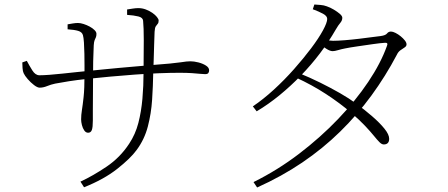

<svg xmlns="http://www.w3.org/2000/svg" viewBox="-20 -792 1990 852"><path d="M544 -726V-750Q557 -752 570 -754Q583 -756 594 -756Q611 -756 627 -750Q643 -744 656 -735Q669 -726 676.5 -716.5Q684 -707 684 -701Q684 -691 680 -686.5Q676 -682 671.5 -675.5Q667 -669 666 -651Q665 -628 664 -593.5Q663 -559 662 -525.5Q661 -492 660 -470Q659 -411 655 -349.5Q651 -288 636 -230.5Q621 -173 586 -126Q559 -89 500 -42.5Q441 4 353 39L337 14Q393 -12 453 -52.5Q513 -93 553 -154Q581 -196 594 -246.5Q607 -297 612 -354Q617 -411 617 -470Q618 -557 618 -613.5Q618 -670 615 -700Q614 -714 594 -719Q574 -724 544 -726ZM280 -684Q291 -686 303.5 -688Q316 -690 326 -690Q337 -690 351 -685.5Q365 -681 378 -674Q391 -667 399.5 -658.5Q408 -650 408 -642Q408 -632 405.5 -626.5Q403 -621 400 -614Q397 -607 396 -591Q396 -582 395 -563.5Q394 -545 393.5 -520Q393 -495 393 -465Q393 -422 392.5 -378.5Q392 -335 392 -302Q392 -269 392 -257Q392 -227 387.5 -215Q383 -203 371 -203Q361 -203 354 -213Q347 -223 343.5 -237Q340 -251 340 -262Q340 -282 343.5 -303.5Q347 -325 351 -361.5Q355 -398 355 -463Q355 -477 355 -501Q355 -525 354.5 -552.5Q354 -580 352.5 -603Q351 -626 348 -636Q344 -650 327 -655Q310 -660 280 -662ZM79 -515 99 -522Q110 -501 123.5 -479.5Q137 -458 155 -458Q172 -458 199.5 -460Q227 -462 258.5 -465.5Q290 -469 319.5 -472Q349 -475 369 -477Q399 -480 434 -483.5Q469 -487 506.5 -490.5Q544 -494 580.5 -497Q617 -500 650 -503Q703 -507 734 -510Q765 -513 781.5 -515.5Q798 -518 807 -519Q816 -520 825 -520Q841 -520 860.5 -515Q880 -510 894 -501Q908 -492 908 -480Q908 -473 904.5 -468Q901 -463 890 -463Q881 -463 867 -464.5Q853 -466 831 -467.5Q809 -469 776 -469Q736 -469 685 -467Q634 -465 578.5 -461Q523 -457 469 -452Q415 -447 368 -442Q321 -437 286 -431.5Q251 -426 225 -421Q206 -417 189 -410Q172 -403 156 -403Q146 -403 131 -414.5Q116 -426 103 -441Q90 -456 85 -467Q81 -475 80 -490.5Q79 -506 79 -515Z M1306 -468Q1355 -448 1401.5 -425Q1448 -402 1489 -378.5Q1530 -355 1561 -332Q1598 -305 1631.5 -276Q1665 -247 1686 -221Q1707 -195 1707 -176Q1707 -164 1701 -157.5Q1695 -151 1683 -151Q1674 -151 1664 -161Q1654 -171 1639 -189.5Q1624 -208 1600 -233.5Q1576 -259 1539 -291Q1489 -334 1427 -374.5Q1365 -415 1293 -448ZM1102 -320Q1148 -351 1195 -394Q1242 -437 1284.5 -485Q1327 -533 1360.5 -577.5Q1394 -622 1413 -657Q1432 -692 1432 -708Q1432 -721 1413.5 -731Q1395 -741 1368 -751L1375 -772Q1388 -771 1402.5 -770Q1417 -769 1430 -764Q1445 -759 1461 -749.5Q1477 -740 1488 -730.5Q1499 -721 1499 -713Q1499 -701 1490 -690.5Q1481 -680 1470 -661Q1439 -607 1400 -555.5Q1361 -504 1315.5 -457Q1270 -410 1220.5 -369.5Q1171 -329 1119 -298ZM1105 16Q1212 -37 1307 -109.5Q1402 -182 1480 -263.5Q1558 -345 1614 -428.5Q1670 -512 1697 -588Q1704 -604 1687 -602Q1668 -601 1633.5 -596Q1599 -591 1564.5 -586Q1530 -581 1511 -577Q1495 -574 1480 -569.5Q1465 -565 1456 -565Q1445 -565 1429 -575Q1413 -585 1397 -598L1411 -617Q1426 -614 1437.5 -612.5Q1449 -611 1458 -611Q1478 -611 1509.5 -613.5Q1541 -616 1574 -620Q1607 -624 1633 -627.5Q1659 -631 1669 -632Q1691 -635 1697.5 -643.5Q1704 -652 1715 -652Q1723 -652 1735 -646Q1747 -640 1758 -631Q1769 -622 1776.5 -612.5Q1784 -603 1784 -595Q1784 -587 1775.5 -581.5Q1767 -576 1757 -569Q1747 -562 1741 -549Q1691 -454 1628.5 -368.5Q1566 -283 1489.5 -208Q1413 -133 1321.5 -71Q1230 -9 1121 40Z"/></svg>

Font: Early Summer Mincho VF
Style: Regular
Weight: 250
Designer: GuiWonder
Version: Version 1.002